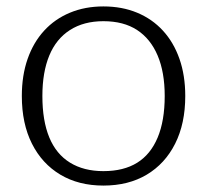

<svg xmlns="http://www.w3.org/2000/svg" viewBox="-20 -567 645 598"><path d="M557 -268Q557 -182 525.5 -119.5Q494 -57 437 -23Q380 11 302 11Q225 11 168 -23Q111 -57 79.5 -119.5Q48 -182 48 -268Q48 -332 66 -383.5Q84 -435 117.5 -471.5Q151 -508 198 -527.5Q245 -547 302 -547Q360 -547 407 -527.5Q454 -508 487.5 -471.5Q521 -435 539 -383.5Q557 -332 557 -268ZM112 -268Q112 -191 133.5 -139Q155 -87 198 -60.5Q241 -34 302 -34Q365 -34 407 -60Q449 -86 471 -138.5Q493 -191 493 -268Q493 -342 471 -394Q449 -446 407 -473.5Q365 -501 302 -501Q241 -501 198 -473.5Q155 -446 133.5 -394Q112 -342 112 -268Z"/></svg>

Font: Roboto Serif 20pt ExtraLight
Style: Regular
Weight: 250
Version: Version 1.008